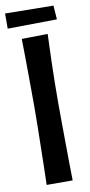

<svg xmlns="http://www.w3.org/2000/svg" viewBox="-95 -870 424 908"><g transform="rotate(-10 117.5 -416.5)"><path d="M56.4 -700.8 181.2 -702.8Q181.2 -702.8 180.5 -683.6Q179.8 -664.4 178.6 -631.6Q177.4 -598.8 176.2 -556.1Q175 -513.4 174.3 -465.9Q173.6 -418.4 173.6 -370.8Q173.6 -323.2 174.1 -271.7Q174.6 -220.2 175 -172Q175.4 -123.8 175.9 -84.8Q176.4 -45.8 176.9 -23Q177.4 -0.2 177.4 -0.2L52.4 -0.4Q52.4 -0.4 53.2 -26Q54 -51.6 54.8 -93.1Q55.6 -134.6 56.6 -183.7Q57.6 -232.8 58.4 -281.6Q59.2 -330.4 59.2 -368.8Q59.2 -409.6 58.9 -457.2Q58.6 -504.8 58.3 -551.8Q58 -598.8 57.4 -638.2Q56.8 -677.6 56.4 -700.8ZM-0.6 -760.2V-833L231.2 -830L236.2 -763.2Z"/></g></svg>

Font: Truculenta
Style: Regular
Weight: 400
Designer: Ivan Castro, Eva Sanz & Omnibus-Type Team
Foundry: Omnibus-Type
Version: Version 1.002